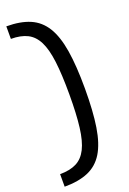

<svg xmlns="http://www.w3.org/2000/svg" viewBox="-171 -862 687 1024"><g transform="rotate(-20 172.5 -350.0)"><path d="M8.4 -805Q87.5 -805 141.6 -781.9Q195.7 -758.8 228.2 -706.3Q260.7 -653.7 274.9 -566.2Q289.1 -478.7 289.1 -350Q289.1 -221.3 275.3 -133.8Q261.4 -46.3 229.2 6.3Q196.9 58.8 142.6 81.9Q88.4 105 8.4 105V33.8Q64.3 33.8 101.4 15.2Q138.5 -3.5 160.2 -46.6Q181.9 -89.7 191.1 -163.9Q200.3 -238.2 200.3 -350Q200.3 -461.8 191.1 -536.1Q181.9 -610.3 160.2 -653.4Q138.5 -696.5 101.4 -715.2Q64.3 -733.8 8.4 -733.8Z"/></g></svg>

Font: Pathway Extreme 8pt Thin
Style: Regular
Weight: 100
Version: Version 1.001;gftools[0.9.26]